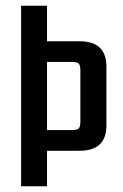

<svg xmlns="http://www.w3.org/2000/svg" viewBox="-20 -646 425 666"><path d="M258.8 -224.1V-401.9Q258.8 -419.9 252.9 -425.5Q247.1 -431.2 229 -431.2H143.1V-194.8H229Q247.1 -194.8 252.9 -200.4Q258.8 -206.1 258.8 -224.1ZM143.1 -502.9H255.9Q349.1 -502.9 349.1 -415V-210.9Q349.1 -123 255.9 -123H143.1V0H53.2V-626H143.1Z"/></svg>

Font: Teko
Style: Regular
Weight: 400
Designer: Manushi Parikh, Jonny Pinhorn
Foundry: Indian Type Foundry
Version: Version 2.000;PS 1.0;hotconv 1.0.79;makeotf.lib2.5.61930